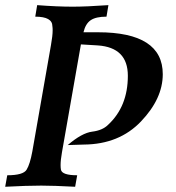

<svg xmlns="http://www.w3.org/2000/svg" viewBox="-34 -713 671 733"><path d="M252.9 0Q169.9 -4.4 123.5 -4.4Q69.3 -4.4 -14.2 0L-6.3 -43.9Q54.7 -43.9 67.6 -65.2Q80.6 -86.4 89.4 -134.8L160.6 -541Q167 -576.2 167 -597.7Q167 -606.4 166 -612.8Q166 -649.4 100.6 -649.4L107.9 -693.4Q184.6 -687.5 243.7 -687.5Q295.4 -687.5 379.9 -693.4L372.6 -649.4Q332.5 -649.4 312.5 -636Q292.5 -622.6 284.7 -589.8H339.8Q587.4 -589.8 587.4 -429.7Q587.4 -336.4 504.2 -249.3Q420.9 -162.1 286.1 -161.1L224.6 -159.2Q278.8 -205.6 318.1 -210.4Q357.4 -215.3 378.4 -236.3Q454.1 -306.2 454.1 -423.8Q454.1 -531.7 339.4 -539.6L274.9 -543.5L202.6 -131.8Q197.3 -102.1 197.3 -82.5Q197.3 -72.3 198.7 -64.9Q203.1 -43.9 260.7 -43.9Z"/></svg>

Font: Kelvinch
Style: Bold Italic
Weight: 700
Italic angle: -10°
Designer: Paul James Miller
Foundry: High-Logic / Made with FontCreator
Version: Version 3.30 September 23, 2016